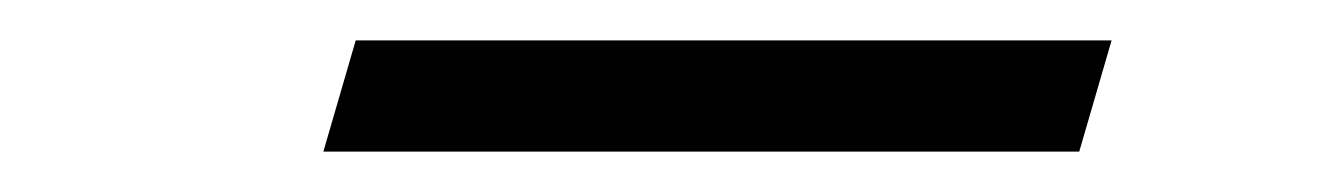

<svg xmlns="http://www.w3.org/2000/svg" viewBox="-20 -374 654 95"><path d="M156 -354H530L514 -299H140Z"/></svg>

Font: Intel One Mono Light
Style: Italic
Weight: 300
Italic angle: -16°
Monospace: yes
Designer: Fred Shallcrass
Foundry: Frere-Jones Type LLC
Version: Version 1.004